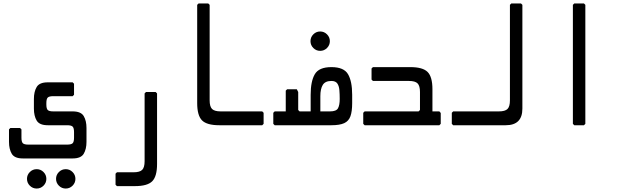

<svg xmlns="http://www.w3.org/2000/svg" viewBox="-20 -724 3624 1110"><path d="M112 192Q64 192 48 165Q32 138 32 96V24L40 16H96L104 24V72Q104 96 112 104Q120 112 144 112H368Q392 112 400 104Q408 96 408 72V40Q408 16 400 8Q392 0 368 0H256Q208 0 192 -27Q176 -54 176 -96V-152Q176 -194 192 -221Q208 -248 256 -248H400L408 -240V-176L400 -168H288Q264 -168 256 -160Q248 -152 248 -128V-120Q248 -96 256 -88Q264 -80 288 -80H400Q448 -80 464 -53Q480 -26 480 16V96Q480 138 464 165Q448 192 400 192ZM192 366Q169 366 152.5 349.5Q136 333 136 310Q136 287 152.5 270.5Q169 254 192 254Q215 254 231.5 270.5Q248 287 248 310Q248 333 231.5 349.5Q215 366 192 366ZM360 366Q337 366 320.5 349.5Q304 333 304 310Q304 287 320.5 270.5Q337 254 360 254Q383 254 399.5 270.5Q416 287 416 310Q416 333 399.5 349.5Q383 366 360 366Z M888 224Q888 296 860 324Q832 352 760 352H656L648 344V280L656 272H752Q788 272 802 258Q816 244 816 208V-184L824 -192H880L888 -184Z M1248 0Q1176 0 1148 -28Q1120 -56 1120 -128V-696L1128 -704H1184L1192 -696V-144Q1192 -108 1206 -94Q1220 -80 1256 -80H1496L1504 -72V-8L1496 0Z M1632 -200 1640 -208H1696L1704 -192V-88L1712 -80H1776V-176Q1776 -254 1800 -295Q1824 -336 1896 -336Q1968 -336 1992 -295Q2016 -254 2016 -176V-128Q2016 -80 2006 -52Q1996 -24 1970 -12Q1944 0 1896 0H1568L1560 -8V-72L1568 -80H1632ZM1832 -80H1888Q1924 -80 1934 -98Q1944 -116 1944 -152Q1944 -180 1942 -203.5Q1940 -227 1930 -241.5Q1920 -256 1896 -256Q1860 -256 1846 -233Q1832 -210 1832 -168ZM1831 -430Q1808 -430 1791.5 -446.5Q1775 -463 1775 -486Q1775 -509 1791.5 -525.5Q1808 -542 1831 -542Q1854 -542 1870.5 -525.5Q1887 -509 1887 -486Q1887 -463 1870.5 -446.5Q1854 -430 1831 -430Z M2088 0 2080 -8V-72L2088 -80H2400L2408 -88V-192Q2408 -228 2394 -242Q2380 -256 2344 -256H2136L2128 -264V-328L2136 -336H2352Q2424 -336 2452 -308Q2480 -280 2480 -208V-80H2520L2528 -71V-8L2520 0Z M2904 0H2600L2592 -8V-72L2600 -80H2864Q2900 -80 2914 -94Q2928 -108 2928 -144V-696L2936 -704H2992L3000 -696V-96Q3000 -48 2976 -24Q2952 0 2904 0Z M3300 0 3292 -8V-696L3300 -704H3356L3364 -696V-8L3356 0Z"/></svg>

Font: Hasubi Mono
Style: Regular
Weight: 400
Designer: Eli Heuer
Foundry: Eli Heuer
Version: Version 1.000